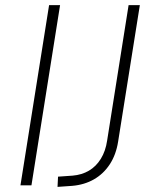

<svg xmlns="http://www.w3.org/2000/svg" viewBox="-20 -725 591 751"><path d="M60 0 172 -705H215L103 0ZM205 6 207 -34 264 -38Q300 -41 328 -57.5Q356 -74 374.5 -104Q393 -134 399 -175L483 -705H527L442 -171Q434 -120 409.5 -82.5Q385 -45 347.5 -23.5Q310 -2 262 2Z"/></svg>

Font: Nunito Sans 10pt SemiCondensed ExtraLight
Style: Italic
Weight: 250
Width: 4
Italic angle: -9°
Designer: Vernon Adams
Foundry: Vernon Adams
Version: Version 3.101;gftools[0.9.27]